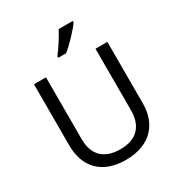

<svg xmlns="http://www.w3.org/2000/svg" viewBox="-217 -1090 1165 1246"><g transform="rotate(-30 365.5 -467.0)"><path d="M514 -934V-944H408C385 -899 342 -833 313 -796V-784H371C418 -820 489 -897 514 -934ZM640 -252V-714H551V-252C551 -144 496 -68 367 -68C242 -68 180 -135 180 -251V-714H90V-254C90 -95 184 10 362 10C551 10 640 -104 640 -252Z"/></g></svg>

Font: Noto Sans Cypriot
Style: Regular
Weight: 400
Designer: Monotype Design Team
Foundry: Monotype Imaging Inc.
Version: Version 2.002